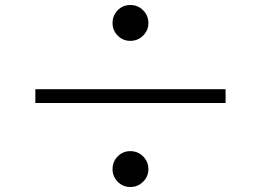

<svg xmlns="http://www.w3.org/2000/svg" viewBox="-20 -750 1040 766"><path d="M121 -339V-394H880V-339ZM500 -587Q470 -587 449.5 -608Q429 -629 429 -658Q429 -688 449.5 -709Q470 -730 500 -730Q530 -730 551 -709Q572 -688 572 -658Q572 -629 551 -608Q530 -587 500 -587ZM500 -4Q470 -4 449.5 -25Q429 -46 429 -75Q429 -105 449.5 -126Q470 -147 500 -147Q530 -147 551 -126Q572 -105 572 -75Q572 -46 551 -25Q530 -4 500 -4Z"/></svg>

Font: Zen Antique
Style: Regular
Weight: 400
Designer: Yoshimichi Ohira
Foundry: Positype
Version: Version 1.001